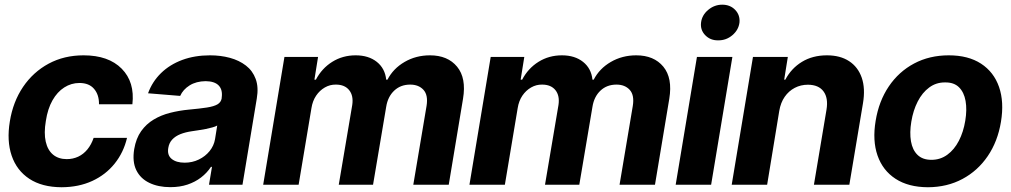

<svg xmlns="http://www.w3.org/2000/svg" viewBox="-20 -789 4318 820"><path d="M243.2 10.7Q159.2 10.3 105.2 -25.4Q51.3 -61 29.8 -124.3Q8.3 -187.5 22 -270.5Q35.6 -354.5 78.6 -418Q121.6 -481.4 187.7 -517.1Q253.9 -552.7 336.9 -552.7Q443.4 -552.7 499.8 -495.6Q556.2 -438.5 545.4 -343.8H402.8Q403.3 -384.3 381.8 -409.4Q360.4 -434.6 319.3 -434.6Q284.2 -434.6 254.4 -415.5Q224.6 -396.5 204.1 -360.4Q183.6 -324.2 175.8 -272.5Q167 -220.7 175.3 -184.1Q183.6 -147.5 206.8 -128.4Q230 -109.4 265.1 -109.4Q291.5 -109.4 314 -119.9Q336.4 -130.4 353.3 -150.9Q370.1 -171.4 379.9 -200.2H522.5Q507.8 -137.7 469.5 -90.1Q431.2 -42.5 373.8 -16.1Q316.4 10.3 243.2 10.7Z M707.5 10.3Q655.8 10.3 617.7 -8.1Q579.6 -26.4 562 -62.5Q544.4 -98.6 553.2 -152.3Q561 -198.2 582.8 -228.8Q604.5 -259.3 636.2 -278.3Q668 -297.4 706.5 -307.1Q745.1 -316.9 786.1 -320.8Q834 -325.2 863.8 -329.8Q893.6 -334.5 908.7 -343.3Q923.8 -352.1 926.8 -369.1V-371.6Q931.6 -405.3 914.3 -423.6Q897 -441.9 858.4 -442.4Q817.9 -441.9 789.8 -424.3Q761.7 -406.7 749.5 -379.4L612.3 -390.6Q630.4 -440.4 667.7 -476.8Q705.1 -513.2 758.3 -533Q811.5 -552.7 877 -552.7Q922.4 -552.7 961.9 -542Q1001.5 -531.2 1030.3 -509Q1059.1 -486.8 1072 -451.7Q1085 -416.5 1076.7 -368.2L1015.6 0H872.6L885.3 -76.2H880.9Q863.8 -50.3 838.6 -31Q813.5 -11.7 780.8 -0.7Q748 10.3 707.5 10.3ZM768.6 -94.2Q801.3 -94.2 829.1 -107.7Q856.9 -121.1 875.2 -143.8Q893.6 -166.5 898.4 -194.8L907.7 -252.9Q900.4 -248.5 887.2 -244.9Q874 -241.2 858.4 -238Q842.8 -234.9 827.1 -232.7Q811.5 -230.5 799.3 -228.5Q772 -224.6 750.5 -216.1Q729 -207.5 715.6 -193.1Q702.1 -178.7 698.7 -157.2Q693.4 -126.5 713.1 -110.4Q732.9 -94.2 768.6 -94.2Z M1104 0 1194.8 -545.9H1338.4L1322.8 -448.7H1329.1Q1354.5 -497.1 1398.9 -524.9Q1443.4 -552.7 1499 -552.7Q1554.2 -552.7 1589.4 -524.7Q1624.5 -496.6 1629.4 -448.7H1634.8Q1659.2 -496.1 1707.8 -524.4Q1756.3 -552.7 1816.4 -552.7Q1892.1 -552.7 1932.1 -504.2Q1972.2 -455.6 1957.5 -367.2L1896.5 0H1745.1L1801.8 -336.9Q1809.1 -382.8 1788.6 -405.3Q1768.1 -427.7 1731.9 -427.7Q1690.9 -427.7 1663.6 -401.9Q1636.2 -376 1629.4 -333L1573.2 0H1426.8L1484.4 -340.8Q1490.2 -380.4 1471.2 -404.1Q1452.1 -427.7 1414.6 -427.7Q1389.6 -428.2 1367.4 -415.5Q1345.2 -402.8 1330.1 -380.4Q1314.9 -357.9 1310.1 -327.1L1255.4 0Z M1984.9 0 2075.7 -545.9H2219.2L2203.6 -448.7H2210Q2235.4 -497.1 2279.8 -524.9Q2324.2 -552.7 2379.9 -552.7Q2435.1 -552.7 2470.2 -524.7Q2505.4 -496.6 2510.3 -448.7H2515.6Q2540 -496.1 2588.6 -524.4Q2637.2 -552.7 2697.3 -552.7Q2772.9 -552.7 2813 -504.2Q2853 -455.6 2838.4 -367.2L2777.3 0H2626L2682.6 -336.9Q2689.9 -382.8 2669.4 -405.3Q2648.9 -427.7 2612.8 -427.7Q2571.8 -427.7 2544.4 -401.9Q2517.1 -376 2510.3 -333L2454.1 0H2307.6L2365.2 -340.8Q2371.1 -380.4 2352.1 -404.1Q2333 -427.7 2295.4 -427.7Q2270.5 -428.2 2248.3 -415.5Q2226.1 -402.8 2210.9 -380.4Q2195.8 -357.9 2190.9 -327.1L2136.2 0Z M2865.7 0 2956.5 -545.9H3107.9L3017.1 0ZM3046.9 -616.7Q3013.7 -616.2 2991.9 -638.7Q2970.2 -661.1 2974.1 -692.9Q2978 -724.6 3004.6 -746.8Q3031.2 -769 3064.5 -769Q3098.6 -769 3119.9 -746.8Q3141.1 -724.6 3138.2 -692.9Q3134.3 -661.1 3107.9 -638.7Q3081.5 -616.2 3046.9 -616.7Z M3308.1 -315.4 3256.3 0H3105L3195.8 -545.9H3344.7L3329.1 -448.7H3334Q3359.4 -497.1 3405 -524.9Q3450.7 -552.7 3511.7 -552.7Q3568.4 -552.7 3606.4 -527.8Q3644.5 -502.9 3660.4 -457Q3676.3 -411.1 3665.5 -347.2L3607.4 0H3456.1L3509.8 -320.3Q3518.1 -370.1 3497.3 -398.4Q3476.6 -426.8 3430.7 -427.2Q3399.9 -427.2 3374.3 -413.8Q3348.6 -400.4 3331.3 -375.5Q3314 -350.6 3308.1 -315.4Z M3942.9 10.7Q3859.4 10.3 3804.7 -25.4Q3750 -61 3727.8 -124.8Q3705.6 -188.5 3719.7 -272.9Q3733.4 -356.9 3775.9 -419.9Q3818.4 -482.9 3884 -517.8Q3949.7 -552.7 4032.2 -552.7Q4115.2 -552.7 4169.9 -517.1Q4224.6 -481.4 4246.8 -417.5Q4269 -353.5 4254.9 -268.6Q4241.2 -185.1 4198.5 -122.3Q4155.8 -59.6 4090.6 -24.7Q4025.4 10.3 3942.9 10.7ZM3958 -106.4Q3996.1 -106.4 4025.9 -128.2Q4055.7 -149.9 4075.2 -187.7Q4094.7 -225.6 4102.5 -273.4Q4110.4 -320.8 4103.8 -357.9Q4097.2 -395 4075.7 -416.3Q4054.2 -437.5 4016.6 -437Q3978.5 -437.5 3948.7 -415.5Q3918.9 -393.6 3899.4 -355.5Q3879.9 -317.4 3872.1 -269.5Q3864.3 -222.7 3870.6 -185.5Q3877 -148.4 3898.7 -127.4Q3920.4 -106.4 3958 -106.4Z"/></svg>

Font: Inter Tight
Style: Bold Italic
Weight: 700
Italic angle: -9.39999°
Designer: Rasmus Andersson
Foundry: rsms
Version: Version 3.004